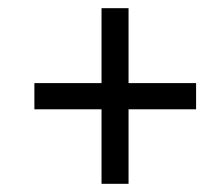

<svg xmlns="http://www.w3.org/2000/svg" viewBox="-20 -592 532 469"><path d="M228 -143V-325H64V-389H228V-572H294V-389H459V-325H294V-143Z"/></svg>

Font: Noto Serif SemiCondensed Semi
Style: Italic
Weight: 600
Width: 4
Italic angle: -12°
Designer: Monotype Design Team
Foundry: Monotype Imaging Inc.
Version: Version 1.901